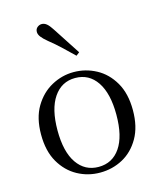

<svg xmlns="http://www.w3.org/2000/svg" viewBox="-122 -905 840 1008"><g transform="rotate(-15 298.0 -401.5)"><path d="M297 15Q231 15 174.5 -16Q118 -47 83 -107.5Q48 -168 48 -258Q48 -348 84 -408.5Q120 -469 177 -500Q234 -531 297 -531Q362 -531 419 -500.5Q476 -470 511.5 -409Q547 -348 547 -258Q547 -168 512 -107Q477 -46 420.5 -15.5Q364 15 297 15ZM297 -16Q372 -16 414.5 -78Q457 -140 457 -257Q457 -373 414.5 -436Q372 -499 297 -499Q223 -499 180 -436Q137 -373 137 -257Q137 -140 180 -78Q223 -16 297 -16ZM353 -624 335 -610Q305 -639 274.5 -668Q244 -697 210 -724Q187 -743 176.5 -757Q166 -771 166 -784Q166 -800 177 -809Q188 -818 201 -818Q215 -818 227.5 -808Q240 -798 256 -773Q281 -734 305.5 -697Q330 -660 353 -624Z"/></g></svg>

Font: Noto Serif KR ExtraLight
Style: Regular
Weight: 400
Version: Version 2.002-H1;hotconv 1.1.0;makeotfexe 2.6.0